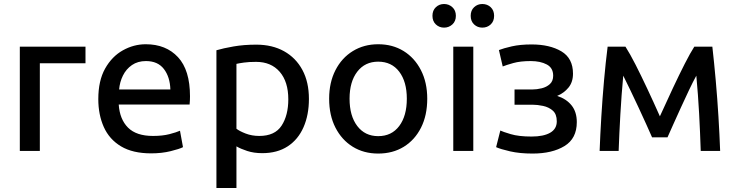

<svg xmlns="http://www.w3.org/2000/svg" viewBox="-20 -754 3685 959"><path d="M79 0V-521H407V-438H179V0Z M735 12Q643 12 584.5 -23Q526 -58 498.5 -119.5Q471 -181 471 -259Q471 -351 505 -411.5Q539 -472 593.5 -502.5Q648 -533 708 -533Q809 -533 869 -468.5Q929 -404 929 -273Q929 -264 928.5 -252.5Q928 -241 927 -232H573Q578 -158 619.5 -116.5Q661 -75 744 -75Q792 -75 826.5 -84Q861 -93 879 -101L894 -19Q877 -10 832.5 1Q788 12 735 12ZM575 -307H831Q829 -370 798.5 -409.5Q768 -449 709 -449Q668 -449 639 -429Q610 -409 594 -376.5Q578 -344 575 -307Z M1061 185V-503Q1095 -513 1146.5 -522Q1198 -531 1260 -531Q1340 -531 1399 -498Q1458 -465 1490.5 -404.5Q1523 -344 1523 -260Q1523 -180 1496 -118.5Q1469 -57 1417 -23Q1365 11 1290 11Q1248 11 1214.5 0Q1181 -11 1161 -23V185ZM1275 -75Q1353 -75 1386.5 -126.5Q1420 -178 1420 -258Q1420 -346 1377 -395.5Q1334 -445 1259 -445Q1223 -445 1198.5 -441.5Q1174 -438 1161 -435V-111Q1176 -99 1207 -87Q1238 -75 1275 -75Z M1869 13Q1797 13 1742 -21Q1687 -55 1655.5 -116.5Q1624 -178 1624 -261Q1624 -342 1655.5 -403.5Q1687 -465 1742.5 -499Q1798 -533 1869 -533Q1941 -533 1996 -499Q2051 -465 2082.5 -403.5Q2114 -342 2114 -261Q2114 -178 2083 -116.5Q2052 -55 1997 -21Q1942 13 1869 13ZM1869 -74Q1936 -74 1974 -124.5Q2012 -175 2012 -261Q2012 -346 1974 -396Q1936 -446 1869 -446Q1803 -446 1764.5 -396Q1726 -346 1726 -261Q1726 -175 1764.5 -124.5Q1803 -74 1869 -74Z M2244 0V-521H2344V0ZM2389 -616Q2365 -616 2348 -632Q2331 -648 2331 -675Q2331 -702 2348 -718Q2365 -734 2389 -734Q2414 -734 2431 -718Q2448 -702 2448 -675Q2448 -648 2431 -632Q2414 -616 2389 -616ZM2198 -616Q2174 -616 2157 -632Q2140 -648 2140 -675Q2140 -702 2157 -718Q2174 -734 2198 -734Q2222 -734 2239.5 -718Q2257 -702 2257 -675Q2257 -648 2239.5 -632Q2222 -616 2198 -616Z M2640 13Q2576 13 2528 2Q2480 -9 2458 -19L2479 -102Q2491 -96 2531 -84Q2571 -72 2635 -72Q2695 -72 2728 -91Q2761 -110 2761 -148Q2761 -184 2741 -201.5Q2721 -219 2692.5 -225Q2664 -231 2640 -231H2550V-307H2637Q2661 -307 2685.5 -313Q2710 -319 2726.5 -334Q2743 -349 2743 -376Q2743 -415 2711 -432Q2679 -449 2631 -449Q2579 -449 2543.5 -439Q2508 -429 2491 -422L2472 -504Q2495 -513 2536.5 -522.5Q2578 -532 2635 -532Q2726 -532 2784 -497.5Q2842 -463 2842 -386Q2842 -344 2819.5 -316.5Q2797 -289 2763 -275Q2809 -260 2835 -227.5Q2861 -195 2861 -144Q2861 -62 2799.5 -24.5Q2738 13 2640 13Z M2975 0Q2978 -81 2983.5 -171.5Q2989 -262 2997 -352Q3005 -442 3015 -521H3104Q3127 -485 3154.5 -431Q3182 -377 3213 -311Q3244 -245 3276 -173Q3309 -246 3341 -314Q3373 -382 3400.5 -436Q3428 -490 3448 -521H3538Q3547 -442 3555 -352Q3563 -262 3568.5 -171.5Q3574 -81 3577 0H3480Q3477 -93 3472 -186Q3467 -279 3458 -376Q3442 -347 3422 -305Q3402 -263 3381.5 -218Q3361 -173 3343 -133Q3325 -93 3314 -68H3237Q3226 -93 3208 -133Q3190 -173 3169 -218Q3148 -263 3128 -304.5Q3108 -346 3093 -376Q3084 -279 3078.5 -181.5Q3073 -84 3070 0Z"/></svg>

Font: Ubuntu Sans Medium
Style: Regular
Weight: 500
Designer: Dalton Maag Ltd
Foundry: Dalton Maag Ltd
Version: Version 1.006; ttfautohint (v1.8.4.7-5d5b)